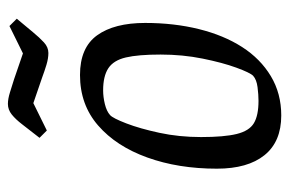

<svg xmlns="http://www.w3.org/2000/svg" viewBox="-146 -594 749 498"><g transform="rotate(-90 229.0 -345.5)"><path d="M178 9Q110 9 75 -34.5Q40 -78 40 -158Q40 -258 69 -338.5Q98 -419 152 -466Q206 -513 283 -513Q354 -513 386 -468.5Q418 -424 418 -344Q418 -269 402 -204.5Q386 -140 355.5 -92.5Q325 -45 280 -18Q235 9 178 9ZM216 -50Q232 -50 251.5 -52.5Q271 -55 281 -64Q289 -72 302 -107.5Q315 -143 325.5 -195Q336 -247 336 -304Q336 -362 328.5 -394Q321 -426 300.5 -439.5Q280 -453 243 -453Q226 -453 207.5 -448.5Q189 -444 179 -435Q171 -428 157.5 -393Q144 -358 133 -307Q122 -256 122 -199Q122 -139 130 -106.5Q138 -74 158 -62Q178 -50 216 -50ZM340 -595Q326 -595 309.5 -600Q293 -605 277 -611L210 -634L139 -599L120 -618L155 -663Q168 -680 180.5 -690Q193 -700 208 -700Q221 -700 238.5 -694.5Q256 -689 272 -684L339 -661L410 -696L429 -677L394 -635Q380 -618 367.5 -606.5Q355 -595 340 -595Z"/></g></svg>

Font: Faustina VF Beta
Style: Italic
Weight: 400
Italic angle: -8°
Designer: Alfonso Garcia
Foundry: Omnibus-Type
Version: Version 1.006